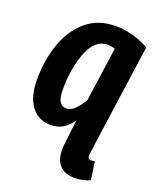

<svg xmlns="http://www.w3.org/2000/svg" viewBox="-142 -632 769 936"><g transform="rotate(20 242.5 -163.5)"><path d="M424 108 438 202Q399 219 359 219Q308 219 281.5 190.5Q255 162 255 111Q255 95 256 87L266 -1L272 -48Q251 -17 224 -0.5Q197 16 160 16Q95 16 59 -34Q23 -84 23 -170Q23 -267 51.5 -352.5Q80 -438 141.5 -492Q203 -546 298 -546Q383 -546 470 -499L400 -1L389 84L388 92Q388 111 405 111Q409 111 424 108ZM288 -157 328 -440Q309 -447 289 -447Q225 -447 191.5 -364Q158 -281 158 -168Q158 -125 169.5 -105.5Q181 -86 204 -86Q227 -86 246.5 -104.5Q266 -123 288 -157Z"/></g></svg>

Font: Fira Sans Extra Condensed SemiBold
Style: Italic
Weight: 600
Width: 3
Italic angle: -8°
Designer: Carrois Corporate & Edenspiekermann AG
Foundry: Carrois Corporate GbR & Edenspiekermann AG
Version: Version 4.203